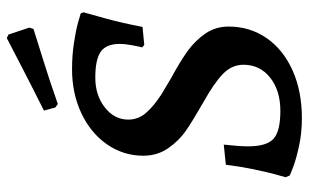

<svg xmlns="http://www.w3.org/2000/svg" viewBox="-188 -690 890 553"><g transform="rotate(-90 256.5 -413.0)"><path d="M28 -23 23 -35Q25 -41 31.5 -65Q38 -89 46 -127.5Q54 -166 59 -207L117 -213Q112 -168 112 -143Q112 -89 134 -69.5Q156 -50 214 -50Q273 -50 310 -79.5Q347 -109 347 -156Q347 -190 320.5 -215.5Q294 -241 242 -270Q188 -301 158.5 -321Q129 -341 107 -372.5Q85 -404 85 -445Q85 -502 117.5 -549Q150 -596 207 -623Q264 -650 334 -650Q374 -650 410 -644.5Q446 -639 467.5 -633Q489 -627 495 -625L498 -617Q494 -603 480.5 -554Q467 -505 456 -447L404 -442L397 -448Q399 -455 403 -476Q407 -497 407 -513Q407 -551 385 -567Q363 -583 310 -583Q259 -583 224 -555.5Q189 -528 189 -488Q189 -460 207.5 -438Q226 -416 261 -393L308 -365Q356 -339 386 -317.5Q416 -296 436.5 -266.5Q457 -237 457 -199Q457 -138 424 -90Q391 -42 331 -15Q271 12 193 12Q151 12 114 4Q77 -4 55.5 -12Q34 -20 28 -23ZM234 -691 224 -698 215 -731Q277 -762 341 -795Q405 -828 424 -838L434 -833L454 -773L450 -761Q432 -755 367 -735Q302 -715 234 -691Z"/></g></svg>

Font: Alegreya SC Medium
Style: Italic
Weight: 500
Italic angle: -7°
Designer: Juan Pablo del Peral
Foundry: Huerta Tipografica
Version: Version 2.007; ttfautohint (v1.6)